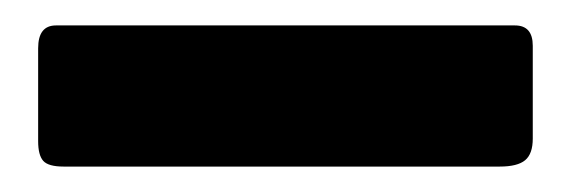

<svg xmlns="http://www.w3.org/2000/svg" viewBox="-20 -759 449 151"><path d="M399 -650Q399 -638 393 -633Q387 -628 373 -628H30Q18 -628 14 -632.5Q10 -637 10 -648V-721Q10 -739 24 -739H385Q399 -739 399 -723Z"/></svg>

Font: Libre Franklin ExtraBold
Style: Regular
Weight: 800
Designer: Pablo Impallari, Rodrigo Fuenzalida
Foundry: Impallari Type
Version: Version 1.002; ttfautohint (v1.5)